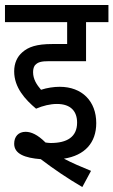

<svg xmlns="http://www.w3.org/2000/svg" viewBox="-20 -642 456 772"><path d="M209 -224C265 -224 290 -194 290 -149C290 -91 249 -67 184 -67C178 -67 170 -68 163 -69C131 -101 105 -112 83 -112C54 -112 37 -93 37 -64C37 -23 80 -7 144 -2C194 36 249 74 311 110L346 45C309 30 269 13 237 -4C321 -17 367 -68 367 -147C367 -235 310 -293 220 -293C197 -293 169 -289 145 -281C128 -301 113 -323 113 -352C113 -364 116 -376 123 -382C133 -392 146 -396 177 -396H326V-553H416V-622H0V-553H250V-465H191C126 -465 94 -453 70 -432C49 -414 37 -388 37 -355C37 -290 81 -242 125 -205C153 -217 182 -224 209 -224Z"/></svg>

Font: Noto Sans Devanagari UI Condensed
Style: Regular
Weight: 400
Width: 3
Designer: Jelle Bosma - Monotype Design Team
Foundry: Monotype Imaging Inc.
Version: Version 2.004